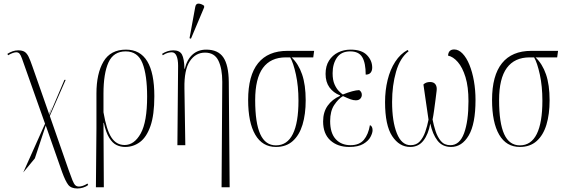

<svg xmlns="http://www.w3.org/2000/svg" viewBox="-20 -825 3205 1091"><path d="M112 155 236 -122 105 -492Q98 -512 91 -520Q84 -528 72 -528Q65 -528 53 -524Q41 -520 26 -511L22 -519Q36 -528 51.5 -533.5Q67 -539 83 -539Q107 -539 120 -530.5Q133 -522 142.5 -502.5Q152 -483 164 -448L259 -177L275 -221L260 -174L261 -171L346 -371H353L263 -166L370 141Q384 180 392 200Q400 220 408 227.5Q416 235 429 235Q438 235 450.5 231Q463 227 477 218L481 226Q469 236 452 241Q435 246 420 246Q384 246 368 225.5Q352 205 333 153L240 -112L178 75Z M525 239 528 -96V-294Q528 -407 568 -475Q608 -543 696 -543Q857 -543 857 -278Q857 -172 835 -109Q813 -46 775.5 -18Q738 10 691 10Q665 10 642 -1Q619 -12 600.5 -42Q582 -72 570 -127H568L570 239ZM688 -1Q743 -1 779.5 -66.5Q816 -132 816 -276Q816 -399 789.5 -466Q763 -533 694 -533Q625 -533 596.5 -470.5Q568 -408 568 -293V-187Q585 -87 613 -44Q641 -1 688 -1Z M1239 239 1243 -360Q1243 -435 1221 -480.5Q1199 -526 1145 -526Q1091 -526 1058.5 -477Q1026 -428 1028 -323L1033 0H988L992 -451Q992 -487 983 -507.5Q974 -528 956 -528Q947 -528 934.5 -525Q922 -522 905 -511L901 -519Q932 -539 965 -539Q1001 -539 1014 -515Q1027 -491 1028 -434H1030Q1042 -486 1073.5 -514.5Q1105 -543 1152 -543Q1219 -543 1249 -499Q1279 -455 1280 -360L1285 239ZM1065 -605 1057 -608 1089 -783Q1092 -805 1108 -804.5Q1124 -804 1140 -792V-783Z M1548 10Q1471 10 1430.5 -59.5Q1390 -129 1390 -257Q1390 -396 1446.5 -466Q1503 -536 1613 -536H1765L1760 -499H1637Q1676 -462 1696.5 -402.5Q1717 -343 1717 -255Q1717 -176 1699 -116.5Q1681 -57 1643.5 -23.5Q1606 10 1548 10ZM1548 1Q1612 1 1644 -63.5Q1676 -128 1676 -253Q1676 -335 1661.5 -401.5Q1647 -468 1629 -499H1604Q1518 -499 1474 -439Q1430 -379 1430 -256Q1430 -126 1459 -62.5Q1488 1 1548 1Z M1965 10Q1898 10 1857 -27.5Q1816 -65 1816 -135Q1816 -188 1842 -224.5Q1868 -261 1912 -280V-283Q1874 -298 1852 -328.5Q1830 -359 1830 -405Q1830 -450 1849.5 -480.5Q1869 -511 1901 -527Q1933 -543 1972 -543Q2035 -543 2065 -512Q2095 -481 2095 -441Q2095 -423 2086 -412Q2077 -401 2058 -401Q2058 -467 2038.5 -500Q2019 -533 1970 -533Q1919 -533 1894.5 -497.5Q1870 -462 1870 -409Q1870 -370 1881 -345.5Q1892 -321 1905.5 -307.5Q1919 -294 1928 -288Q1988 -312 2021 -313Q2026 -310 2031 -303.5Q2036 -297 2036 -286Q2036 -274 2027.5 -264.5Q2019 -255 2002 -255Q1988 -255 1972.5 -260.5Q1957 -266 1929 -279Q1903 -264 1879.5 -229Q1856 -194 1856 -137Q1856 -69 1887.5 -34.5Q1919 0 1972 0Q2022 0 2047.5 -30.5Q2073 -61 2082 -114Q2097 -108 2097 -85Q2097 -69 2085 -46.5Q2073 -24 2044 -7Q2015 10 1965 10Z M2311 10Q2249 10 2208.5 -51.5Q2168 -113 2168 -245Q2168 -311 2182.5 -370.5Q2197 -430 2226 -474.5Q2255 -519 2296 -541L2302 -534Q2253 -496 2230.5 -417.5Q2208 -339 2208 -246Q2208 -135 2235 -67.5Q2262 0 2313 0Q2346 0 2365.5 -21.5Q2385 -43 2396.5 -76Q2408 -109 2415 -145Q2407 -201 2400 -248Q2393 -295 2386 -345Q2400 -359 2424 -359Q2445 -359 2454.5 -345.5Q2464 -332 2461 -309Q2459 -292 2455 -260.5Q2451 -229 2446.5 -197Q2442 -165 2438 -146Q2444 -114 2455 -80Q2466 -46 2485.5 -23Q2505 0 2539 0Q2592 0 2617 -68Q2642 -136 2642 -250Q2642 -332 2625 -387Q2608 -442 2581.5 -472.5Q2555 -503 2526 -509Q2528 -544 2561 -544Q2586 -544 2608.5 -520.5Q2631 -497 2647.5 -456.5Q2664 -416 2673 -364.5Q2682 -313 2682 -257Q2682 -121 2643.5 -55.5Q2605 10 2543 10Q2494 10 2466 -26Q2438 -62 2425 -123Q2414 -62 2386 -26Q2358 10 2311 10Z M2934 10Q2857 10 2816.5 -59.5Q2776 -129 2776 -257Q2776 -396 2832.5 -466Q2889 -536 2999 -536H3151L3146 -499H3023Q3062 -462 3082.5 -402.5Q3103 -343 3103 -255Q3103 -176 3085 -116.5Q3067 -57 3029.5 -23.5Q2992 10 2934 10ZM2934 1Q2998 1 3030 -63.5Q3062 -128 3062 -253Q3062 -335 3047.5 -401.5Q3033 -468 3015 -499H2990Q2904 -499 2860 -439Q2816 -379 2816 -256Q2816 -126 2845 -62.5Q2874 1 2934 1Z"/></svg>

Font: Noto Serif Display ExtraCondensed ExtraLight
Style: Regular
Weight: 200
Width: 2
Designer: Monotype Design Team
Foundry: Monotype Imaging Inc.
Version: Version 2.009